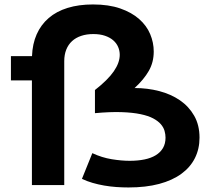

<svg xmlns="http://www.w3.org/2000/svg" viewBox="-20 -827 956 858"><path d="M122.6 -467.8H28.8V-576.2H123Q125 -630.9 144 -673.8Q163.1 -716.8 197.8 -746.6Q232.4 -776.4 282.2 -791.7Q332 -807.1 395.5 -807.1Q465.8 -807.1 517.1 -789.3Q568.4 -771.5 601.8 -741.9Q635.3 -712.4 651.1 -674.6Q667 -636.7 667 -596.7Q667 -548.8 645 -510.3Q623 -471.7 581.5 -433.6Q639.2 -433.6 691.7 -419.9Q744.1 -406.2 784.2 -378.7Q824.2 -351.1 847.9 -309.6Q871.6 -268.1 871.6 -211.9Q871.6 -161.6 851.1 -120.6Q830.6 -79.6 790.5 -50.3Q750.5 -21 691.2 -5.1Q631.8 10.7 554.2 10.7Q527.8 10.7 500.2 8.8Q472.7 6.8 445.8 2.2Q418.9 -2.4 393.6 -9.8Q368.2 -17.1 346.2 -27.8L392.6 -142.6Q435.5 -122.6 479.2 -115.5Q522.9 -108.4 559.6 -108.4Q596.2 -108.4 625.7 -114.5Q655.3 -120.6 676 -133.3Q696.8 -146 708.3 -165.5Q719.7 -185.1 719.7 -211.9Q719.7 -226.6 715.3 -242.2Q710.9 -257.8 698.7 -272Q686.5 -286.1 664.6 -297.9Q642.6 -309.6 607.7 -316.9Q572.8 -324.2 522.7 -325.9Q472.7 -327.6 404.3 -321.3V-424.8Q461.9 -469.7 488.5 -508.3Q515.1 -546.9 515.1 -582Q515.1 -600.6 507.8 -617.4Q500.5 -634.3 485.8 -647Q471.2 -659.7 449 -667.2Q426.8 -674.8 397 -674.8Q366.7 -674.8 342.8 -666.7Q318.8 -658.7 302 -643.3Q285.2 -627.9 276.1 -605.2Q267.1 -582.5 267.1 -553.7V0H122.6Z"/></svg>

Font: Krona One
Style: Regular
Weight: 400
Version: Version 1.003